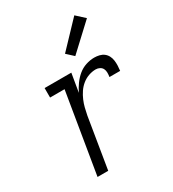

<svg xmlns="http://www.w3.org/2000/svg" viewBox="-184 -863 869 965"><g transform="rotate(-30 250.0 -381.0)"><path d="M95 0 172 -465H88V-520H243L225 -413Q236 -436 251.5 -457.5Q267 -479 287 -495.5Q307 -512 331.5 -520Q356 -528 380 -528Q395 -528 409.5 -524.5Q424 -521 435 -512.5Q446 -504 452.5 -491.5Q459 -479 461 -464.5Q463 -450 462.5 -435Q462 -420 460 -405H398Q400 -417 400 -429.5Q400 -442 395 -452Q390 -462 379.5 -467.5Q369 -473 357 -473Q337 -473 316.5 -466Q296 -459 278.5 -445Q261 -431 248.5 -412.5Q236 -394 227.5 -374Q219 -354 214 -334Q209 -314 205 -293L157 0ZM302 -582 263 -618 400 -762 448 -718Z"/></g></svg>

Font: Iosevka Curly Slab Light
Style: Italic
Weight: 300
Italic angle: -9°
Monospace: yes
Designer: Belleve Invis
Foundry: Belleve Invis
Version: Version 22.1.2; ttfautohint (v1.8.4)